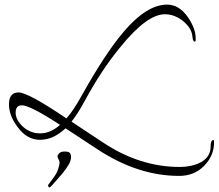

<svg xmlns="http://www.w3.org/2000/svg" viewBox="-20 -602 951 835"><path d="M759 163Q580 163 405 48L265 -44Q212 6 154 6Q97 6 57 -49Q19 -99 19 -148Q19 -200 61 -200Q102 -200 269 -87Q300 -122 338 -191Q440 -373 518 -464Q618 -582 707 -582Q758 -582 796 -529Q812 -506 821.5 -482.5Q831 -459 831 -434V-430Q831 -421 827 -421Q819 -421 817 -441Q815 -477 779 -508Q741 -540 697 -540Q619 -540 504 -398Q461 -346 422.5 -287.5Q384 -229 349 -164Q317 -105 291 -73L427 17Q508 71 591.5 97.5Q675 124 759 124Q815 124 853 104Q896 80 896 36Q896 7 908 7Q911 7 911 16Q911 76 867 120Q824 163 759 163ZM154 -22Q200 -22 241 -59Q111 -144 75 -144Q48 -144 48 -112Q48 -80 82 -49Q114 -22 154 -22ZM196 213Q192 213 190.5 209.5Q189 206 189 203Q196 193 201.5 186Q207 179 214 169Q226 153 232.5 134.5Q239 116 239 103Q238 96 234.5 90.5Q231 85 230 78Q230 72 237.5 64.5Q245 57 261 57Q279 57 284 63.5Q289 70 289 81Q289 97 277.5 116Q266 135 251 153Q236 171 223 185Q220 188 212.5 197Q205 206 197 213Z"/></svg>

Font: Whisper
Style: Regular
Weight: 400
Designer: Robert E. Leuschke
Foundry: Robert E. Leuschke
Version: Version 1.010; ttfautohint (v1.8.4.7-5d5b)